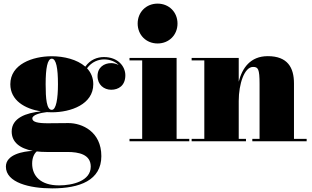

<svg xmlns="http://www.w3.org/2000/svg" viewBox="-20 -780 1724 1060"><path d="M44.5 -54C44.5 4.5 89 39.5 161 53C109 55.5 12.5 72 12.5 140C12.5 228 143 260 268 260C420 260 539.5 215.5 539.5 82C539.5 -53.5 433 -100.5 358 -100.5C329.5 -100.5 278 -99.5 243 -99.5C188.5 -99.5 158.5 -106.5 158.5 -126C158.5 -146 203 -157 238 -161C247.5 -160.5 257 -160 266 -160C372 -160 495 -204.5 495 -315C495 -351 482 -380 460.5 -403C486.5 -439 523.5 -452 554.5 -452C589 -452 617 -439.5 635 -421C622 -428 607.5 -431.5 594 -431.5C555 -431.5 518.5 -408.5 518.5 -360C518.5 -312 554 -284.5 594 -284.5C634 -284.5 672 -307 672 -364.5C672 -412.5 632.5 -465 553.5 -465C517.5 -465 478 -451 451 -412C405.5 -452 332.5 -469.5 266 -469.5C160 -469.5 37 -425.5 37 -315C37 -225 118.5 -179 206 -165C125.5 -157 44.5 -129.5 44.5 -54ZM232 -315C232 -404 242 -456 266 -456C290 -456 300 -404 300 -315C300 -236 290 -173.5 266 -173.5C237 -173.5 232 -236 232 -315ZM157.5 123C157.5 90 169.5 67 183 56C199.5 58 217.5 59 236.5 59H351.5C416.5 59 481 73 481 140C481 219.5 380 243.5 306 243.5C204 243.5 157.5 191.5 157.5 123Z M740 -650C740 -587 787 -540 850 -540C913 -540 960 -587 960 -650C960 -713 913 -760 850 -760C787 -760 740 -713 740 -650ZM695 -13.5V0H1025V-13.5H955V-460H695V-446.5H765V-13.5Z M1038 -13.5V0H1338V-13.5H1298V-222.5C1298 -317.5 1329.5 -410.5 1377 -410.5C1405 -410.5 1413 -400 1413 -316V-13.5H1373V0H1673V-13.5H1603V-319.5C1603 -406.5 1568 -470 1458.5 -470C1361.5 -470 1317 -403.5 1298 -329V-460H1038V-446.5H1108V-13.5Z"/></svg>

Font: Bodoni* 16pt Fatface
Style: Regular
Weight: 900
Version: Version 2.3